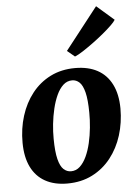

<svg xmlns="http://www.w3.org/2000/svg" viewBox="-59 -919 701 978"><g transform="rotate(-5 291.5 -430.5)"><path d="M335.5 -569Q403 -569 450 -543.2Q497 -517.5 522.2 -467.2Q547.5 -417 548 -344Q548 -271.5 527.8 -207Q507.5 -142.5 468.5 -93Q429.5 -43.5 373.2 -15Q317 13.5 245.5 13.5Q179.5 13.5 132.8 -12.5Q86 -38.5 61.2 -89Q36.5 -139.5 36 -212.5Q35.5 -285.5 55.8 -350Q76 -414.5 114.8 -463.8Q153.5 -513 209.2 -541Q265 -569 335.5 -569ZM315 -508Q289 -508 269.2 -489.8Q249.5 -471.5 235.5 -441Q221.5 -410.5 212.5 -372.8Q203.5 -335 199.2 -295.2Q195 -255.5 195.5 -219.5Q196 -153 205.5 -115.2Q215 -77.5 231.8 -62.2Q248.5 -47 269.5 -47Q295.5 -47 315 -65Q334.5 -83 348.8 -113.5Q363 -144 371.8 -182Q380.5 -220 384.5 -260Q388.5 -300 388 -336.5Q387.5 -403.5 378 -440.8Q368.5 -478 352.2 -493Q336 -508 315 -508ZM302 -659.5 469.5 -873.5 558 -796.5Q552.5 -786.5 534.2 -768.8Q516 -751 490.2 -729.8Q464.5 -708.5 436.5 -688Q408.5 -667.5 383.2 -651Q358 -634.5 340.5 -627.5Z"/></g></svg>

Font: Merriweather Light 18pt ExtraBold
Style: Italic
Weight: 800
Italic angle: -7.8°
Version: Version 2.101